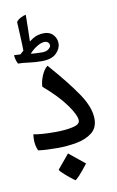

<svg xmlns="http://www.w3.org/2000/svg" viewBox="-94 -735 583 958"><g transform="rotate(-10 197.0 -256.0)"><path d="M147.5 -1Q89.4 -1 50.8 -6.3Q39.1 -31.2 39.1 -61.5Q39.1 -74.2 41 -89.4Q78.1 -81.5 150.4 -81.5Q201.7 -81.5 239 -89.6Q276.4 -97.7 276.4 -118.2Q276.4 -145 237.8 -199Q199.2 -252.9 126.5 -315.4Q126.5 -338.9 138.9 -369.4Q151.4 -399.9 169.9 -414.1Q258.3 -313.5 306.6 -242.2Q355 -170.9 355 -112.3Q355 -66.9 324 -42.7Q293 -18.6 245.4 -9.8Q197.8 -1 147.5 -1ZM145.5 -441.4Q112.8 -441.4 81.3 -445.8Q49.8 -450.2 26.9 -450.2Q16.6 -469.2 14.6 -494.6Q19 -494.6 31.7 -494.1Q44.4 -493.7 46.9 -493.2Q63 -506.8 81.5 -526.9Q100.1 -546.9 124 -562Q147.9 -577.1 180.7 -577.1Q210.4 -577.1 227.1 -558.1Q243.7 -539.1 243.7 -515.1Q243.7 -487.8 220 -464.6Q196.3 -441.4 145.5 -441.4ZM154.3 -484.4Q176.8 -484.4 188.5 -493.9Q200.2 -503.4 200.2 -512.2Q200.2 -521 193.6 -527.3Q187 -533.7 175.3 -533.7Q159.2 -533.7 136.7 -520Q114.3 -506.3 98.1 -487.3Q107.9 -486.3 122.6 -485.4Q137.2 -484.4 154.3 -484.4ZM64.9 -494.1Q64.5 -541 62 -585.9Q59.6 -630.9 58.6 -655.3Q66.9 -667 82 -674.6Q97.2 -682.1 107.4 -683.6Q107.4 -649.9 106.2 -606Q105 -562 104 -527.3ZM208 172.9Q180.7 152.8 159.2 133.5Q137.7 114.3 134.8 106.9L194.8 34.7L274.9 99.6Q246.6 136.2 230.2 153.6Q213.9 170.9 208 172.9Z"/></g></svg>

Font: Harmattan SemiBold
Style: Regular
Weight: 600
Designer: George W. Nuss III and SIL International
Foundry: SIL International
Version: Version 4.000